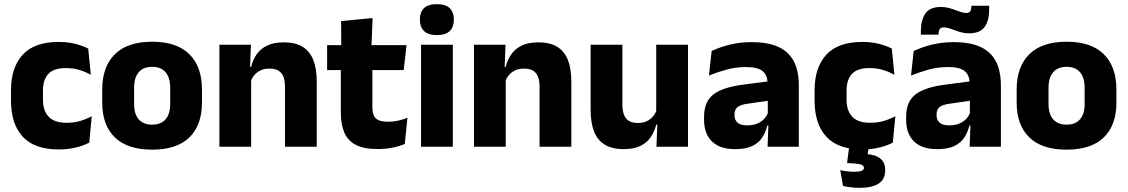

<svg xmlns="http://www.w3.org/2000/svg" viewBox="-20 -707 5432 925"><path d="M263 13Q146 13 89.5 -48.5Q33 -110 33 -221.5V-272.5Q33 -382 89.5 -443.5Q146 -505 262.5 -505Q292.5 -505 318.5 -500.8Q344.5 -496.5 366.5 -489Q388.5 -481.5 405 -473L417.5 -346.5Q393 -360.5 363.5 -369.8Q334 -379 297 -379Q239 -379 213 -351Q187 -323 187 -270V-227.5Q187 -173.5 214.5 -144.5Q242 -115.5 300.5 -115.5Q337 -115.5 366.2 -124.2Q395.5 -133 422 -147L410 -20Q384 -6 346 3.5Q308 13 263 13Z M713 14Q594 14 533.2 -45.2Q472.5 -104.5 472.5 -212V-276.5Q472.5 -385.5 533.5 -445.8Q594.5 -506 713 -506Q831.5 -506 892.2 -445.8Q953 -385.5 953 -276.5V-212Q953 -104.5 892.5 -45.2Q832 14 713 14ZM713 -106.5Q755.5 -106.5 777.8 -132.2Q800 -158 800 -205.5V-283Q800 -333 777.8 -359Q755.5 -385 713 -385Q670.5 -385 648.2 -359Q626 -333 626 -283V-205.5Q626 -158 648.2 -132.2Q670.5 -106.5 713 -106.5Z M1353 0V-289Q1353 -316 1346 -335.8Q1339 -355.5 1322.5 -366Q1306 -376.5 1277.5 -376.5Q1254 -376.5 1236 -368.2Q1218 -360 1205.8 -345.8Q1193.5 -331.5 1187.5 -313.5L1164 -385H1190Q1198 -418.5 1216.2 -445Q1234.5 -471.5 1266.5 -487.2Q1298.5 -503 1347.5 -503Q1402.5 -503 1437.5 -481.8Q1472.5 -460.5 1489.2 -418.5Q1506 -376.5 1506 -313.5V0ZM1037 0V-491.5H1189L1184 -368.5L1190 -354V0Z M1799 11Q1733.5 11 1694.8 -8.8Q1656 -28.5 1639 -68Q1622 -107.5 1622 -165.5V-440H1774V-190Q1774 -154 1790.2 -137.2Q1806.5 -120.5 1851 -120.5Q1875.5 -120.5 1899.5 -126Q1923.5 -131.5 1943 -140L1930 -13.5Q1904.5 -2.5 1871.2 4.2Q1838 11 1799 11ZM1556 -369.5V-489.5H1938.5L1925 -369.5ZM1624 -478.5 1623.5 -605.5 1775 -620 1769.5 -478.5Z M2008.5 0V-491.5H2161.5V0ZM2085 -538Q2042 -538 2022.5 -557.8Q2003 -577.5 2003 -611V-614.5Q2003 -648 2022.5 -667.5Q2042 -687 2085 -687Q2127 -687 2146.8 -667.5Q2166.5 -648 2166.5 -614.5V-611Q2166.5 -577 2146.8 -557.5Q2127 -538 2085 -538Z M2579.5 0V-289Q2579.5 -316 2572.5 -335.8Q2565.5 -355.5 2549 -366Q2532.5 -376.5 2504 -376.5Q2480.5 -376.5 2462.5 -368.2Q2444.5 -360 2432.2 -345.8Q2420 -331.5 2414 -313.5L2390.5 -385H2416.5Q2424.5 -418.5 2442.8 -445Q2461 -471.5 2493 -487.2Q2525 -503 2574 -503Q2629 -503 2664 -481.8Q2699 -460.5 2715.8 -418.5Q2732.5 -376.5 2732.5 -313.5V0ZM2263.5 0V-491.5H2415.5L2410.5 -368.5L2416.5 -354V0Z M2978.5 -491.5V-202.5Q2978.5 -175.5 2985.5 -155.8Q2992.5 -136 3009 -125.2Q3025.5 -114.5 3054 -114.5Q3078 -114.5 3095.8 -123Q3113.5 -131.5 3125.8 -146Q3138 -160.5 3144 -178L3167.5 -106.5H3141.5Q3133.5 -73.5 3115.2 -46.5Q3097 -19.5 3065.2 -4Q3033.5 11.5 2984 11.5Q2929.5 11.5 2894.2 -9.8Q2859 -31 2842.2 -73Q2825.5 -115 2825.5 -178V-491.5ZM3294.5 -491.5V0H3142.5L3147.5 -123L3141.5 -137V-491.5Z M3678 0 3682.5 -123 3679 -130.5V-284L3678 -304Q3678 -345 3654 -364.5Q3630 -384 3573.5 -384Q3524 -384 3479.5 -371.5Q3435 -359 3395.5 -343L3408.5 -461.5Q3432 -472.5 3461.2 -482.2Q3490.5 -492 3526 -498Q3561.5 -504 3602 -504Q3666.5 -504 3710 -489Q3753.5 -474 3779.5 -446.5Q3805.5 -419 3817 -380.8Q3828.5 -342.5 3828.5 -296.5V0ZM3521.5 11.5Q3448 11.5 3410 -25.5Q3372 -62.5 3372 -131V-144.5Q3372 -217 3416.8 -251.8Q3461.5 -286.5 3559 -299L3691 -316.5L3700 -224.5L3583 -207.5Q3547.5 -203 3533 -191Q3518.5 -179 3518.5 -155.5V-152Q3518.5 -129.5 3533 -116.2Q3547.5 -103 3579.5 -103Q3607.5 -103 3627.8 -111.5Q3648 -120 3661 -133.8Q3674 -147.5 3680.5 -164.5L3702 -102.5H3677Q3669 -70.5 3652.2 -44.5Q3635.5 -18.5 3604 -3.5Q3572.5 11.5 3521.5 11.5Z M4134.5 13Q4017.5 13 3961 -48.5Q3904.5 -110 3904.5 -221.5V-272.5Q3904.5 -382 3961 -443.5Q4017.5 -505 4134 -505Q4164 -505 4190 -500.8Q4216 -496.5 4238 -489Q4260 -481.5 4276.5 -473L4289 -346.5Q4264.5 -360.5 4235 -369.8Q4205.5 -379 4168.5 -379Q4110.5 -379 4084.5 -351Q4058.5 -323 4058.5 -270V-227.5Q4058.5 -173.5 4086 -144.5Q4113.5 -115.5 4172 -115.5Q4208.5 -115.5 4237.8 -124.2Q4267 -133 4293.5 -147L4281.5 -20Q4255.5 -6 4217.5 3.5Q4179.5 13 4134.5 13ZM4168 -16 4155 68 4096.5 36Q4107.5 35.5 4118 35.2Q4128.5 35 4139 35Q4193.5 35.5 4219 55Q4244.5 74.5 4244.5 110.5V113.5Q4244.5 157 4213 177.5Q4181.5 198 4120 198Q4098 198 4077.8 195.2Q4057.5 192.5 4041.5 189L4028 112.5Q4043 116 4060 118.2Q4077 120.5 4093.5 120.5Q4118 120.5 4130 116.2Q4142 112 4142 102V101Q4142 90 4126.2 85.2Q4110.5 80.5 4065 78.5Q4063 78.5 4062 78.5Q4061 78.5 4061 78.5L4073 -16Z M4651.5 0 4656 -123 4652.5 -130.5V-284L4651.5 -304Q4651.5 -345 4627.5 -364.5Q4603.5 -384 4547 -384Q4497.5 -384 4453 -371.5Q4408.5 -359 4369 -343L4382 -461.5Q4405.5 -472.5 4434.8 -482.2Q4464 -492 4499.5 -498Q4535 -504 4575.5 -504Q4640 -504 4683.5 -489Q4727 -474 4753 -446.5Q4779 -419 4790.5 -380.8Q4802 -342.5 4802 -296.5V0ZM4495 11.5Q4421.5 11.5 4383.5 -25.5Q4345.5 -62.5 4345.5 -131V-144.5Q4345.5 -217 4390.2 -251.8Q4435 -286.5 4532.5 -299L4664.5 -316.5L4673.5 -224.5L4556.5 -207.5Q4521 -203 4506.5 -191Q4492 -179 4492 -155.5V-152Q4492 -129.5 4506.5 -116.2Q4521 -103 4553 -103Q4581 -103 4601.2 -111.5Q4621.5 -120 4634.5 -133.8Q4647.5 -147.5 4654 -164.5L4675.5 -102.5H4650.5Q4642.5 -70.5 4625.8 -44.5Q4609 -18.5 4577.5 -3.5Q4546 11.5 4495 11.5ZM4648.5 -546.5Q4630.5 -546.5 4613.8 -550.5Q4597 -554.5 4581.8 -560.5Q4566.5 -566.5 4552.8 -570.8Q4539 -575 4527.5 -575Q4513 -575 4507.5 -567Q4502 -559 4501.5 -542.5V-540H4416.5V-559Q4416.5 -609.5 4438 -641.5Q4459.5 -673.5 4513.5 -673.5Q4533 -673.5 4550 -669Q4567 -664.5 4582 -658.8Q4597 -653 4610.2 -648.8Q4623.5 -644.5 4635 -644.5Q4649 -644.5 4654.2 -652.8Q4659.5 -661 4660 -677V-679.5H4745.5V-659Q4745.5 -608.5 4723.8 -577.5Q4702 -546.5 4648.5 -546.5Z M5118.5 14Q4999.5 14 4938.8 -45.2Q4878 -104.5 4878 -212V-276.5Q4878 -385.5 4939 -445.8Q5000 -506 5118.5 -506Q5237 -506 5297.8 -445.8Q5358.5 -385.5 5358.5 -276.5V-212Q5358.5 -104.5 5298 -45.2Q5237.5 14 5118.5 14ZM5118.5 -106.5Q5161 -106.5 5183.2 -132.2Q5205.5 -158 5205.5 -205.5V-283Q5205.5 -333 5183.2 -359Q5161 -385 5118.5 -385Q5076 -385 5053.8 -359Q5031.5 -333 5031.5 -283V-205.5Q5031.5 -158 5053.8 -132.2Q5076 -106.5 5118.5 -106.5Z"/></svg>

Font: Anek Gurmukhi
Style: Bold
Weight: 700
Designer: Sarang Kulkarni (Gurmukhi), Yesha Goshar (Latin)
Foundry: Ek Type
Version: Version 1.003